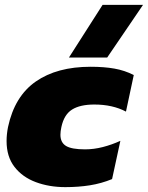

<svg xmlns="http://www.w3.org/2000/svg" viewBox="-20 -758 607 788"><path d="M263 -522 401 -738H567L420 -522ZM248 10Q182 10 127 -10.5Q72 -31 39.5 -73Q7 -115 7 -179Q7 -207 13 -237Q40 -363 127 -423.5Q214 -484 352 -484Q407 -484 449.5 -476.5Q492 -469 529 -450L497 -300Q442 -329 367 -329Q309 -329 276 -308.5Q243 -288 232 -237Q230 -228 229 -220Q228 -212 228 -205Q228 -173 251 -159Q274 -145 329 -145Q365 -145 402 -154.5Q439 -164 474 -180L440 -23Q396 -5 349 2.5Q302 10 248 10Z"/></svg>

Font: Kanit ExtraBold
Style: Italic
Weight: 800
Italic angle: -12°
Designer: Katatrad Team
Foundry: CadsonDemak
Version: Version 2.000; ttfautohint (v1.8.3)